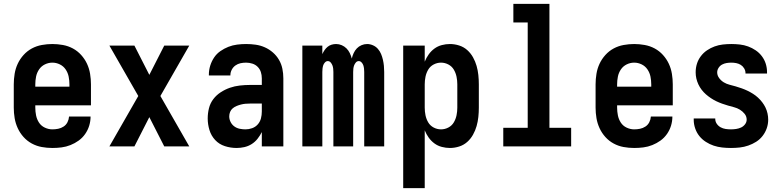

<svg xmlns="http://www.w3.org/2000/svg" viewBox="-20 -755 4040 990"><path d="M250 8Q222 8 195 3Q168 -2 144 -15Q120 -28 101.5 -48.5Q83 -69 71.5 -94Q60 -119 55.5 -146Q51 -173 51 -200V-320Q51 -347 55.5 -374.5Q60 -402 71.5 -426.5Q83 -451 101.5 -471.5Q120 -492 144 -505Q168 -518 195.5 -523Q223 -528 250 -528Q277 -528 304.5 -523Q332 -518 356 -505Q380 -492 398.5 -471.5Q417 -451 428.5 -426.5Q440 -402 444.5 -374.5Q449 -347 449 -320V-212H162V-200Q162 -180 166 -160Q170 -140 181 -123Q192 -106 211 -97Q230 -88 250 -88Q265 -88 280 -91Q295 -94 308 -102.5Q321 -111 328 -125Q335 -139 336 -154H447Q447 -130 440 -107Q433 -84 419 -64Q405 -44 385.5 -30Q366 -16 343.5 -7Q321 2 297.5 5Q274 8 250 8ZM162 -308H338V-320Q338 -340 334 -360Q330 -380 318.5 -397Q307 -414 288.5 -423Q270 -432 250 -432Q230 -432 211.5 -423Q193 -414 181.5 -397Q170 -380 166 -360Q162 -340 162 -320Z M544 0 693 -260 544 -520H673L750 -369L827 -520H956L807 -260L956 0H827L750 -151L673 0Z M1200 8Q1169 8 1139.5 -1.5Q1110 -11 1089.5 -33Q1069 -55 1060 -84.5Q1051 -114 1051 -144Q1051 -171 1057.5 -197Q1064 -223 1080 -244Q1096 -265 1118.5 -279.5Q1141 -294 1165.5 -302.5Q1190 -311 1216.5 -314Q1243 -317 1269 -317H1330V-351Q1330 -368 1325 -383.5Q1320 -399 1308.5 -410.5Q1297 -422 1281 -427Q1265 -432 1249 -432Q1234 -432 1220 -429Q1206 -426 1194 -417.5Q1182 -409 1175 -395.5Q1168 -382 1168 -368V-366H1057V-371Q1057 -394 1064 -416.5Q1071 -439 1084 -458.5Q1097 -478 1116.5 -491.5Q1136 -505 1157.5 -513.5Q1179 -522 1202.5 -525Q1226 -528 1249 -528Q1274 -528 1298.5 -524.5Q1323 -521 1345.5 -511Q1368 -501 1387 -484.5Q1406 -468 1418.5 -446.5Q1431 -425 1436 -400.5Q1441 -376 1441 -351V0H1330V-74Q1321 -56 1308 -39.5Q1295 -23 1277.5 -12Q1260 -1 1240 3.5Q1220 8 1200 8ZM1246 -88Q1263 -88 1280 -94Q1297 -100 1309 -113.5Q1321 -127 1325.5 -144.5Q1330 -162 1330 -180V-221H1269Q1257 -221 1245.5 -220Q1234 -219 1222.5 -216Q1211 -213 1200 -208.5Q1189 -204 1180 -196.5Q1171 -189 1166.5 -178Q1162 -167 1162 -155Q1162 -140 1169 -126Q1176 -112 1188.5 -103Q1201 -94 1216 -91Q1231 -88 1246 -88Z M1539 0V-520H1642V-476Q1647 -487 1653.5 -496.5Q1660 -506 1669 -513.5Q1678 -521 1689.5 -524.5Q1701 -528 1713 -528Q1728 -528 1742 -522Q1756 -516 1766.5 -505.5Q1777 -495 1783.5 -481.5Q1790 -468 1794 -453Q1797 -467 1803.5 -481Q1810 -495 1820 -505.5Q1830 -516 1844 -522Q1858 -528 1873 -528Q1888 -528 1903 -521.5Q1918 -515 1928.5 -503Q1939 -491 1945 -476.5Q1951 -462 1954.5 -446.5Q1958 -431 1959.5 -415.5Q1961 -400 1961 -384V0H1858V-384Q1858 -393 1857 -401.5Q1856 -410 1853.5 -418Q1851 -426 1844.5 -433Q1838 -440 1830 -440Q1821 -440 1815 -433Q1809 -426 1806 -418Q1803 -410 1802 -401.5Q1801 -393 1801 -384V0H1699V-384Q1699 -393 1698 -401.5Q1697 -410 1694 -418Q1691 -426 1685 -433Q1679 -440 1670 -440Q1662 -440 1655.5 -433Q1649 -426 1646.5 -418Q1644 -410 1643 -401.5Q1642 -393 1642 -384V0Z M2059 215V-520H2170V-437Q2178 -457 2190.5 -474.5Q2203 -492 2220 -504.5Q2237 -517 2258 -522.5Q2279 -528 2300 -528Q2324 -528 2347.5 -520.5Q2371 -513 2389 -497Q2407 -481 2419 -459.5Q2431 -438 2437.5 -415Q2444 -392 2446.5 -368Q2449 -344 2449 -320V-200Q2449 -176 2446.5 -152Q2444 -128 2437.5 -105Q2431 -82 2419 -60.5Q2407 -39 2389 -23Q2371 -7 2347.5 0.5Q2324 8 2300 8Q2279 8 2258 2.5Q2237 -3 2220 -15.5Q2203 -28 2190.5 -45.5Q2178 -63 2170 -83V215ZM2254 -88Q2274 -88 2292 -97.5Q2310 -107 2320 -124Q2330 -141 2334 -160.5Q2338 -180 2338 -200V-320Q2338 -340 2334 -359.5Q2330 -379 2320 -396Q2310 -413 2292 -422.5Q2274 -432 2254 -432Q2234 -432 2216 -422.5Q2198 -413 2188 -396Q2178 -379 2174 -359.5Q2170 -340 2170 -320V-200Q2170 -180 2174 -160.5Q2178 -141 2188 -124Q2198 -107 2216 -97.5Q2234 -88 2254 -88Z M2575 0V-96H2701V-639H2627V-735H2813V-96H2925V0Z M3250 8Q3222 8 3195 3Q3168 -2 3144 -15Q3120 -28 3101.5 -48.5Q3083 -69 3071.5 -94Q3060 -119 3055.5 -146Q3051 -173 3051 -200V-320Q3051 -347 3055.5 -374.5Q3060 -402 3071.5 -426.5Q3083 -451 3101.5 -471.5Q3120 -492 3144 -505Q3168 -518 3195.5 -523Q3223 -528 3250 -528Q3277 -528 3304.5 -523Q3332 -518 3356 -505Q3380 -492 3398.5 -471.5Q3417 -451 3428.5 -426.5Q3440 -402 3444.5 -374.5Q3449 -347 3449 -320V-212H3162V-200Q3162 -180 3166 -160Q3170 -140 3181 -123Q3192 -106 3211 -97Q3230 -88 3250 -88Q3265 -88 3280 -91Q3295 -94 3308 -102.5Q3321 -111 3328 -125Q3335 -139 3336 -154H3447Q3447 -130 3440 -107Q3433 -84 3419 -64Q3405 -44 3385.5 -30Q3366 -16 3343.5 -7Q3321 2 3297.5 5Q3274 8 3250 8ZM3162 -308H3338V-320Q3338 -340 3334 -360Q3330 -380 3318.5 -397Q3307 -414 3288.5 -423Q3270 -432 3250 -432Q3230 -432 3211.5 -423Q3193 -414 3181.5 -397Q3170 -380 3166 -360Q3162 -340 3162 -320Z M3749 8Q3726 8 3703.5 5.5Q3681 3 3660 -4Q3639 -11 3619.5 -23.5Q3600 -36 3586 -53.5Q3572 -71 3564.5 -93Q3557 -115 3557 -137V-144H3668V-142Q3668 -128 3676 -116.5Q3684 -105 3696 -98.5Q3708 -92 3721.5 -90Q3735 -88 3749 -88Q3762 -88 3775.5 -90Q3789 -92 3801 -97.5Q3813 -103 3821.5 -114Q3830 -125 3830 -138Q3830 -155 3819.5 -168Q3809 -181 3795 -189.5Q3781 -198 3765.5 -202Q3750 -206 3734.5 -210.5Q3719 -215 3703.5 -220.5Q3688 -226 3673.5 -233Q3659 -240 3645.5 -249Q3632 -258 3620 -268.5Q3608 -279 3598 -292Q3588 -305 3581 -320Q3574 -335 3570.5 -350.5Q3567 -366 3567 -382Q3567 -405 3573.5 -426Q3580 -447 3593.5 -465Q3607 -483 3625.5 -495.5Q3644 -508 3664.5 -515.5Q3685 -523 3707 -525.5Q3729 -528 3751 -528Q3773 -528 3795 -525.5Q3817 -523 3837.5 -515.5Q3858 -508 3876.5 -495.5Q3895 -483 3908.5 -465Q3922 -447 3928.5 -426Q3935 -405 3935 -383V-376H3824V-378Q3824 -391 3817 -402.5Q3810 -414 3799.5 -420.5Q3789 -427 3776.5 -429.5Q3764 -432 3751 -432Q3739 -432 3726.5 -430Q3714 -428 3703 -422Q3692 -416 3685 -405Q3678 -394 3678 -382Q3678 -366 3688 -352.5Q3698 -339 3712 -330.5Q3726 -322 3742 -318Q3758 -314 3773.5 -309.5Q3789 -305 3804.5 -299.5Q3820 -294 3834.5 -287Q3849 -280 3862.5 -271.5Q3876 -263 3888 -252Q3900 -241 3910 -228Q3920 -215 3927 -200.5Q3934 -186 3937.5 -170Q3941 -154 3941 -138Q3941 -115 3933.5 -93.5Q3926 -72 3912 -54Q3898 -36 3879 -24Q3860 -12 3838.5 -4.5Q3817 3 3794.5 5.5Q3772 8 3749 8Z"/></svg>

Font: Iosevka Custom
Style: Bold
Weight: 700
Monospace: yes
Designer: Belleve Invis
Foundry: Belleve Invis
Version: Version 30.3.3; ttfautohint (v1.8.3)